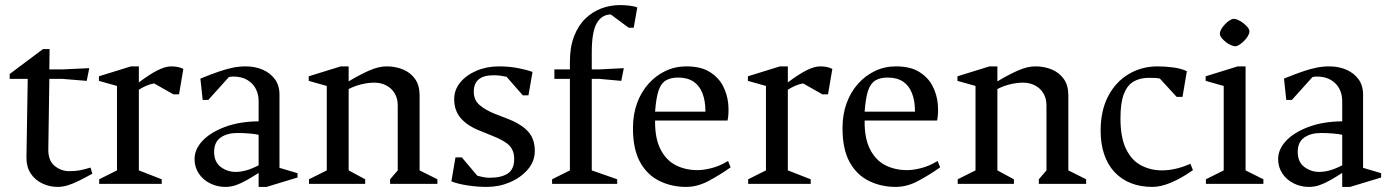

<svg xmlns="http://www.w3.org/2000/svg" viewBox="-20 -723 5469 755"><path d="M207 12Q175 12 146.5 -1.5Q118 -15 101 -40.5Q84 -66 84 -102L89 -413H18V-432L149 -530H175L174 -450H223L331 -455L321 -405L223 -413H174L170 -137Q169 -92 194.5 -71Q220 -50 252 -50Q278 -50 295 -53.5Q312 -57 336 -64L343 -40Q314 -24 290 -12Q266 0 245.5 6Q225 12 207 12Z M370 0V-18L440 -53V-385L369 -405V-423L495 -462H526V-399Q570 -432 600.5 -447Q631 -462 653 -462Q682 -462 701 -452L684 -352H662L586 -395Q569 -392 553.5 -385Q538 -378 526 -370V-53L616 -18V0Z M866 12Q834 12 806 -2Q778 -16 761.5 -41Q745 -66 745 -97Q745 -136 776 -169Q807 -202 863.5 -223.5Q920 -245 997 -246V-326Q997 -351 986.5 -372.5Q976 -394 953.5 -408Q931 -422 897 -422Q894 -422 888.5 -421.5Q883 -421 880 -420L799 -330H777L768 -414Q810 -431 840.5 -441.5Q871 -452 896 -457Q921 -462 946 -462Q983 -462 1013 -449Q1043 -436 1061 -411.5Q1079 -387 1079 -351V-63L1150 -42V-25L1028 12H997V-43Q972 -27 950 -14.5Q928 -2 908 5Q888 12 866 12ZM907 -47Q926 -47 948 -53Q970 -59 997 -73V-193Q984 -196 961.5 -198Q939 -200 913 -200Q873 -200 847.5 -182Q822 -164 822 -126Q822 -86 848 -66.5Q874 -47 907 -47Z M1195 0V-18L1265 -53V-385L1194 -405V-423L1320 -462H1351V-403Q1394 -429 1431.5 -445.5Q1469 -462 1500 -462Q1536 -462 1565.5 -449.5Q1595 -437 1612.5 -412Q1630 -387 1630 -348V-53L1700 -18V0H1514V-18L1544 -53V-309Q1544 -336 1532 -356Q1520 -376 1499 -387Q1478 -398 1452 -398Q1429 -398 1403 -392Q1377 -386 1351 -373V-53L1416 -18V0Z M1894 12Q1857 12 1818 6Q1779 0 1755 -10L1771 -104H1796L1857 -32Q1864 -30 1878 -27Q1892 -24 1906 -24Q1951 -24 1976.5 -40.5Q2002 -57 2002 -99Q2002 -129 1984.5 -149Q1967 -169 1916 -189L1872 -207Q1821 -226 1793.5 -256.5Q1766 -287 1766 -333Q1766 -370 1790 -399Q1814 -428 1854 -445Q1894 -462 1942 -462Q1982 -462 2018 -455Q2054 -448 2074 -440L2058 -348H2036L1972 -421Q1963 -423 1950.5 -425Q1938 -427 1920 -427Q1843 -427 1843 -362Q1843 -329 1867 -309Q1891 -289 1927 -275L1971 -258Q2025 -238 2054 -208.5Q2083 -179 2083 -130Q2083 -88 2055 -56Q2027 -24 1984.5 -6Q1942 12 1894 12Z M2151 0V-18L2221 -53V-413H2160V-450H2221V-480Q2221 -538 2237.5 -580.5Q2254 -623 2282 -650Q2310 -677 2345 -690Q2380 -703 2418 -703Q2435 -703 2453.5 -701Q2472 -699 2486 -694L2472 -614H2452L2382 -666Q2347 -666 2327 -632.5Q2307 -599 2307 -517V-450H2335L2433 -455L2423 -405L2335 -413H2307V-53L2407 -18V0Z M2678 12Q2621 12 2573 -11.5Q2525 -35 2497 -85.5Q2469 -136 2469 -219Q2469 -273 2485 -317Q2501 -361 2530 -393.5Q2559 -426 2597 -444Q2635 -462 2679 -462Q2736 -462 2771 -440Q2806 -418 2823 -385Q2840 -352 2843.5 -315.5Q2847 -279 2841 -249H2556Q2555 -180 2577 -136.5Q2599 -93 2637 -73.5Q2675 -54 2723 -54Q2747 -54 2778.5 -62Q2810 -70 2843 -90L2853 -65Q2812 -36 2767.5 -12Q2723 12 2678 12ZM2556 -284H2754Q2754 -327 2742 -357Q2730 -387 2706.5 -402.5Q2683 -418 2646 -418Q2617 -418 2598 -406.5Q2579 -395 2569.5 -366.5Q2560 -338 2556 -284Z M2922 0V-18L2992 -53V-385L2921 -405V-423L3047 -462H3078V-399Q3122 -432 3152.5 -447Q3183 -462 3205 -462Q3234 -462 3253 -452L3236 -352H3214L3138 -395Q3121 -392 3105.5 -385Q3090 -378 3078 -370V-53L3168 -18V0Z M3502 12Q3445 12 3397 -11.5Q3349 -35 3321 -85.5Q3293 -136 3293 -219Q3293 -273 3309 -317Q3325 -361 3354 -393.5Q3383 -426 3421 -444Q3459 -462 3503 -462Q3560 -462 3595 -440Q3630 -418 3647 -385Q3664 -352 3667.5 -315.5Q3671 -279 3665 -249H3380Q3379 -180 3401 -136.5Q3423 -93 3461 -73.5Q3499 -54 3547 -54Q3571 -54 3602.5 -62Q3634 -70 3667 -90L3677 -65Q3636 -36 3591.5 -12Q3547 12 3502 12ZM3380 -284H3578Q3578 -327 3566 -357Q3554 -387 3530.5 -402.5Q3507 -418 3470 -418Q3441 -418 3422 -406.5Q3403 -395 3393.5 -366.5Q3384 -338 3380 -284Z M3746 0V-18L3816 -53V-385L3745 -405V-423L3871 -462H3902V-403Q3945 -429 3982.5 -445.5Q4020 -462 4051 -462Q4087 -462 4116.5 -449.5Q4146 -437 4163.5 -412Q4181 -387 4181 -348V-53L4251 -18V0H4065V-18L4095 -53V-309Q4095 -336 4083 -356Q4071 -376 4050 -387Q4029 -398 4003 -398Q3980 -398 3954 -392Q3928 -386 3902 -373V-53L3967 -18V0Z M4512 12Q4464 12 4426.5 -3Q4389 -18 4362.5 -46.5Q4336 -75 4322 -116Q4308 -157 4308 -209Q4308 -288 4337.5 -344.5Q4367 -401 4418 -431.5Q4469 -462 4532 -462Q4560 -462 4592 -458Q4624 -454 4647 -443L4630 -342H4607L4541 -414Q4535 -416 4520 -416.5Q4505 -417 4498 -417Q4462 -417 4437 -402Q4412 -387 4399 -352.5Q4386 -318 4386 -258Q4386 -182 4408 -137Q4430 -92 4467.5 -72.5Q4505 -53 4549 -53Q4575 -53 4603.5 -59.5Q4632 -66 4661 -79L4671 -54Q4647 -37 4625.5 -25Q4604 -13 4585 -5Q4566 3 4547.5 7.5Q4529 12 4512 12Z M4722 0V-18L4792 -53V-385L4721 -405V-423L4847 -462H4878V-53L4948 -18V0ZM4838 -541Q4831 -541 4820.5 -545.5Q4810 -550 4800.5 -557.5Q4791 -565 4784 -573.5Q4777 -582 4777 -590Q4777 -599 4782.5 -608.5Q4788 -618 4797 -627.5Q4806 -637 4815.5 -643Q4825 -649 4832 -649Q4838 -649 4848.5 -644.5Q4859 -640 4869 -632Q4879 -624 4886 -616Q4893 -608 4893 -599Q4893 -591 4887 -581Q4881 -571 4872 -562Q4863 -553 4853.5 -547Q4844 -541 4838 -541Z M5127 12Q5095 12 5067 -2Q5039 -16 5022.5 -41Q5006 -66 5006 -97Q5006 -136 5037 -169Q5068 -202 5124.5 -223.5Q5181 -245 5258 -246V-326Q5258 -351 5247.5 -372.5Q5237 -394 5214.5 -408Q5192 -422 5158 -422Q5155 -422 5149.5 -421.5Q5144 -421 5141 -420L5060 -330H5038L5029 -414Q5071 -431 5101.5 -441.5Q5132 -452 5157 -457Q5182 -462 5207 -462Q5244 -462 5274 -449Q5304 -436 5322 -411.5Q5340 -387 5340 -351V-63L5411 -42V-25L5289 12H5258V-43Q5233 -27 5211 -14.5Q5189 -2 5169 5Q5149 12 5127 12ZM5168 -47Q5187 -47 5209 -53Q5231 -59 5258 -73V-193Q5245 -196 5222.5 -198Q5200 -200 5174 -200Q5134 -200 5108.5 -182Q5083 -164 5083 -126Q5083 -86 5109 -66.5Q5135 -47 5168 -47Z"/></svg>

Font: Ancizar Serif Light
Style: Regular
Weight: 400
Version: Version 8.100